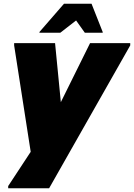

<svg xmlns="http://www.w3.org/2000/svg" viewBox="-20 -780 720 1032"><path d="M24 232V220L145 36L56 -536V-548H276L307 -231L464 -548H680V-536L244 232ZM192 -604V-608L324 -760H472L532 -608V-604H436L389 -670L304 -604Z"/></svg>

Font: Kufam Black
Style: Italic
Weight: 900
Italic angle: -11°
Designer: Artur Schmal
Foundry: Original Type
Version: Version 1.301; ttfautohint (v1.8.3)